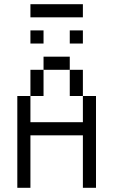

<svg xmlns="http://www.w3.org/2000/svg" viewBox="-20 -895 540 915"><path d="M187.5 -687.5V-750H125V-687.5ZM375 -687.5V-750H312.5V-687.5ZM375 -812.5V-875H125V-812.5ZM62.5 -437.5V0H125Q125 0 125 -250H375Q375 -250 375 0H437.5V-437.5H375Q375 -437.5 375 -312.5H125Q125 -312.5 125 -437.5ZM125 -437.5H187.5Q187.5 -437.5 187.5 -562.5H125Q125 -562.5 125 -437.5ZM375 -437.5Q375 -437.5 375 -562.5H312.5Q312.5 -562.5 312.5 -437.5ZM187.5 -562.5H312.5V-625H187.5Z"/></svg>

Font: BFUnifontExMono
Style: Regular
Weight: 500
Version: Version 15.0.06